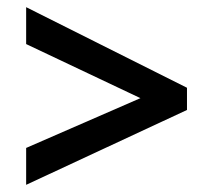

<svg xmlns="http://www.w3.org/2000/svg" viewBox="-20 -628 570 536"><path d="M53 -215V-112L502 -321V-383L53 -608V-505L372 -354Z"/></svg>

Font: Noto Sans SemiCondensed SemiBold
Style: Italic
Weight: 600
Width: 4
Italic angle: -12°
Designer: Monotype Design Team
Foundry: Monotype Imaging Inc.
Version: Version 2.013